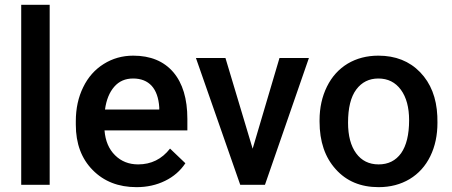

<svg xmlns="http://www.w3.org/2000/svg" viewBox="-20 -770 1882 800"><path d="M187 0V-750H68.4V0Z M548.8 9.8C592.8 9.8 632.3 1 668 -16.6C703.1 -33.7 731.4 -58.1 752.4 -89.8L688.5 -150.9C654.3 -106.9 609.9 -85 555.7 -85C517.1 -85 484.9 -97.7 459.5 -123C433.6 -148.4 418.9 -183.1 415.5 -226.6H760.7V-274.4C760.7 -358.4 741.2 -423.3 702.1 -469.2C662.6 -515.1 606.9 -538.1 535.2 -538.1C489.7 -538.1 448.7 -526.4 412.1 -503.4C375.5 -480.5 346.7 -448.2 326.7 -406.7C306.2 -365.2 295.9 -317.9 295.9 -265.1V-250.5C295.9 -171.9 319.3 -108.9 366.2 -61.5C412.6 -14.2 473.6 9.8 548.8 9.8ZM534.7 -442.9C567.4 -442.9 593.3 -432.6 611.8 -412.6C630.4 -392.1 641.1 -361.8 643.6 -322.3V-313.5H417.5C422.9 -354 436 -385.7 456.1 -408.7C476.1 -431.6 502 -442.9 534.7 -442.9Z M1032.7 -150.4 919.4 -528.3H796.4L981 0H1084L1267.1 -528.3H1144.5Z M1311.5 -269V-263.2C1311.5 -180.7 1334 -114.3 1378.9 -64.9C1423.3 -15.1 1482.9 9.8 1557.6 9.8C1606.4 9.8 1649.4 -1.5 1687 -23.9C1724.1 -46.4 1752.9 -78.1 1772.9 -119.1C1793 -160.2 1802.7 -206.5 1802.7 -258.8L1802.2 -286.6C1798.8 -362.3 1774.9 -423.3 1730.5 -469.2C1686 -515.1 1627.9 -538.1 1556.6 -538.1C1508.3 -538.1 1465.8 -526.9 1428.7 -504.9C1391.6 -482.4 1362.8 -450.7 1342.3 -409.2C1321.8 -367.7 1311.5 -320.8 1311.5 -269ZM1430.2 -258.8C1430.2 -319.8 1441.4 -366.2 1464.4 -397C1487.3 -427.7 1518.1 -442.9 1556.6 -442.9C1596.2 -442.9 1627.4 -427.2 1650.4 -396C1673.3 -364.7 1684.6 -322.3 1684.6 -269C1684.6 -209 1673.3 -163.1 1651.4 -131.8C1628.9 -100.6 1597.7 -85 1557.6 -85C1517.6 -85 1486.3 -100.6 1463.9 -131.3C1441.4 -162.1 1430.2 -204.6 1430.2 -258.8Z"/></svg>

Font: Shabnam FD Medium
Style: Regular
Weight: 500
Foundry: DejaVu fonts team - Redesigned by Saber Rastikerdar - Based on Vazir font
Version: Version 5.00;October 20, 2019;FontCreator 12.0.0.2547 64-bit